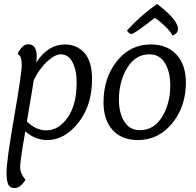

<svg xmlns="http://www.w3.org/2000/svg" viewBox="-20 -699 990 972"><path d="M151 -294Q147 -266 141 -231.5Q135 -197 127.5 -152.5Q120 -108 116 -84Q162 -39 214 -39Q277 -39 322.5 -104Q368 -169 368 -281Q368 -346 346.5 -385Q325 -424 288 -424Q258 -424 219 -388Q180 -352 151 -294ZM123 -475Q166 -475 166 -412Q166 -407 164 -383Q223 -474 308 -474Q369 -474 407.5 -431Q446 -388 446 -298Q446 -165 376.5 -77.5Q307 10 219 10Q158 10 108 -34Q82 115 82 147Q82 179 109 211Q83 253 55 253Q29 253 21 233Q13 213 13 175Q13 116 51.5 -106Q90 -328 90 -370Q90 -419 70 -424Q72 -438 88 -456.5Q104 -475 123 -475Z M775 -679Q881 -599 881 -552Q881 -530 854 -519Q840 -543 817 -565Q794 -587 779 -598L763 -608Q660 -527 645 -527Q633 -527 623 -545Q691 -620 775 -679ZM678 10Q596 10 550 -41Q504 -92 504 -181Q504 -304 571.5 -389Q639 -474 743 -474Q826 -474 873.5 -422.5Q921 -371 921 -281Q921 -159 851.5 -74.5Q782 10 678 10ZM737 -424Q665 -424 623.5 -354.5Q582 -285 582 -194Q582 -127 609.5 -83.5Q637 -40 688 -40Q760 -40 801 -108Q842 -176 842 -266Q842 -335 815 -379.5Q788 -424 737 -424Z"/></svg>

Font: Overlock
Style: Italic
Weight: 400
Designer: Dario Muhafara
Foundry: Dario Manuel Muhafara
Version: Version 1.001